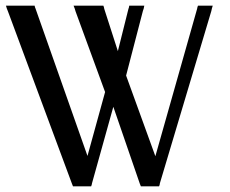

<svg xmlns="http://www.w3.org/2000/svg" viewBox="-20 -640 809 676"><path d="M677 -620H682H688H709H719H729L726 -610L724 -601L543 5L542 11L540 16H534H529H486H481H476L474 11L472 6L379 -264L304 5L303 10L301 16H295H290H247H242H237L235 11L233 6L8 -600L4 -610L1 -620H11H22H91H96H102L103 -615L105 -610L288 -91L350 -316L246 -600L243 -610L239 -620H250H260H333H339H344L346 -614L347 -609L395 -460L432 -608L434 -614L435 -620H441H447H469H478H488L486 -610L483 -601L424 -374L527 -90L674 -609L675 -614Z"/></svg>

Font: Loyal Sans
Style: Boldv1
Weight: 700
Version: Version 001.000